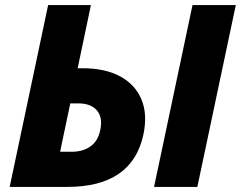

<svg xmlns="http://www.w3.org/2000/svg" viewBox="-20 -734 946 754"><path d="M18 0 169 -714H337L285 -466H304Q393 -466 452 -434Q511 -402 535.5 -343.5Q560 -285 543 -205Q499 0 244 0ZM585 0 736 -714H906L755 0ZM216 -138H261Q307 -138 336.5 -160Q366 -182 374 -225Q384 -273 360.5 -300.5Q337 -328 287 -328H256Z"/></svg>

Font: Noto Sans ExtraBold
Style: Italic
Weight: 800
Italic angle: -12°
Designer: Monotype Design Team
Foundry: Monotype Imaging Inc.
Version: Version 2.013; ttfautohint (v1.8.4.7-5d5b)